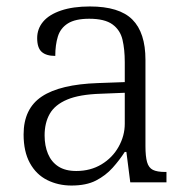

<svg xmlns="http://www.w3.org/2000/svg" viewBox="-20 -564 582 594"><path d="M201 10Q160 10 126 -7Q92 -24 72.5 -59.5Q53 -95 53 -148Q53 -228 109.5 -265.5Q166 -303 283 -307L366 -310V-372Q366 -411 359 -441Q352 -471 328 -488.5Q304 -506 256 -506Q213 -506 190 -491.5Q167 -477 159 -451Q151 -425 151 -391Q123 -391 109 -403.5Q95 -416 95 -446Q95 -475 113.5 -497Q132 -519 169 -531.5Q206 -544 258 -544Q349 -544 389.5 -503.5Q430 -463 430 -379V-112Q430 -80 435 -62.5Q440 -45 453 -38.5Q466 -32 491 -32H495V0H383L371 -94H366Q350 -69 328.5 -45Q307 -21 277 -5.5Q247 10 201 10ZM216 -35Q260 -35 294 -55.5Q328 -76 347 -110Q366 -144 366 -181V-277L292 -274Q226 -272 188 -256Q150 -240 134 -212Q118 -184 118 -145Q118 -113 128.5 -88Q139 -63 160.5 -49Q182 -35 216 -35Z"/></svg>

Font: Noto Serif Hebrew Light
Style: Regular
Weight: 300
Version: Version 2.003